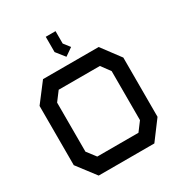

<svg xmlns="http://www.w3.org/2000/svg" viewBox="-210 -1065 1129 1207"><g transform="rotate(-30 354.0 -461.0)"><path d="M557 0H153L50 -135V-565L153 -700H557L658 -565V-135ZM552 -528 504 -593H205L156 -528V-172L205 -108H504L552 -172ZM301 -811V-922H372V-832L407 -787L351 -748Z"/></g></svg>

Font: Turret Road ExtraBold
Style: Regular
Weight: 800
Designer: Noponies
Foundry: Noponies
Version: Version 1.001; ttfautohint (v1.8)